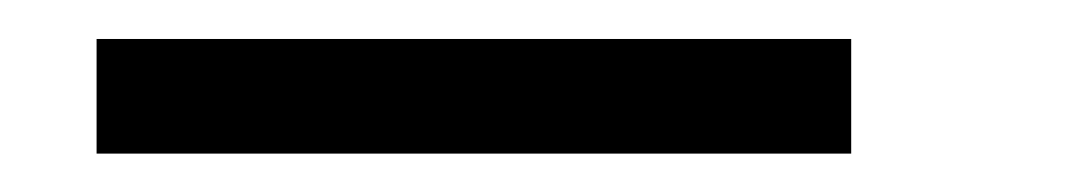

<svg xmlns="http://www.w3.org/2000/svg" viewBox="-20 -420 559 99"><path d="M29.8 -340.8V-399.9H418.9V-340.8Z"/></svg>

Font: SVN-Poppins Light
Style: Regular
Weight: 300
Designer: Ninad Kale (Devanagari), Jonny Pinhorn (Latin)
Foundry: Indian Type Foundry
Version: Version 3.002 2017